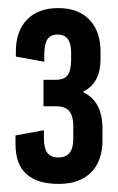

<svg xmlns="http://www.w3.org/2000/svg" viewBox="-20 -830 291 472"><path d="M227.1 -703.1V-683.1Q227.1 -626.5 185.1 -605V-603Q231.9 -581.1 231.9 -513.2V-484.9Q231.9 -434.6 203.9 -406.2Q175.8 -377.9 125 -377.9Q18.1 -377.9 18.1 -475.1V-497.1L87.9 -509.8V-492.2Q87.9 -465.8 96.4 -454.3Q105 -442.9 124 -442.9Q160.2 -442.9 160.2 -488.8V-518.1Q160.2 -545.4 150.1 -557.1Q140.1 -568.8 117.2 -568.8H86.9V-633.8H117.2Q137.7 -633.8 146.2 -645Q154.8 -656.2 154.8 -682.1V-701.2Q154.8 -745.1 122.1 -745.1Q104.5 -745.1 96.7 -733.6Q88.9 -722.2 88.9 -695.8V-678.2L19 -690.9V-703.1Q19 -753.4 46.4 -781.7Q73.7 -810.1 123 -810.1Q172.4 -810.1 199.7 -781.7Q227.1 -753.4 227.1 -703.1Z"/></svg>

Font: BaseOne
Style: Regular
Weight: 400
Designer: Domenico Catapano
Foundry: Design by Basse
Version: Version 1.000;PS 001.001;hotconv 1.0.56